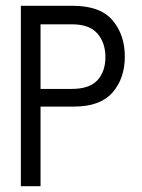

<svg xmlns="http://www.w3.org/2000/svg" viewBox="-20 -643 490 663"><path d="M52 0V-623H231Q326 -623 368.5 -573Q411 -523 411 -448Q411 -372 368.5 -323.5Q326 -275 236 -275H120V0ZM120 -336H228Q289 -336 316.5 -366Q344 -396 344 -446Q344 -495 316.5 -527Q289 -559 229 -559H120Z"/></svg>

Font: Inconsolata SemiCondensed
Style: Regular
Weight: 400
Width: 4
Monospace: yes
Designer: Raph Levien, Cyreal, Brenton Simpson
Foundry: Raph Levien, Cyreal, Google
Version: Version 3.001; ttfautohint (v1.8.2.53-6de2)